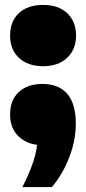

<svg xmlns="http://www.w3.org/2000/svg" viewBox="-20 -580 350 780"><path d="M71 180Q100.5 122 116.5 73Q132.5 24 132.5 -26L181 10H155Q95 10 58 -23.5Q21 -57 21 -114.5Q21 -173.5 56.5 -206.2Q92 -239 152 -239Q219 -239 253.5 -198.5Q288 -158 288 -77.5Q288 -10.5 261.8 58Q235.5 126.5 191 180ZM155 -311Q94 -311 57.5 -344.5Q21 -378 21 -435.5Q21 -493.5 56.8 -526.8Q92.5 -560 155 -560Q218 -560 253.5 -526Q289 -492 289 -435.5Q289 -379.5 252.8 -345.2Q216.5 -311 155 -311Z"/></svg>

Font: Encode Sans Condensed Thin Black
Style: Regular
Weight: 900
Version: Version 3.002